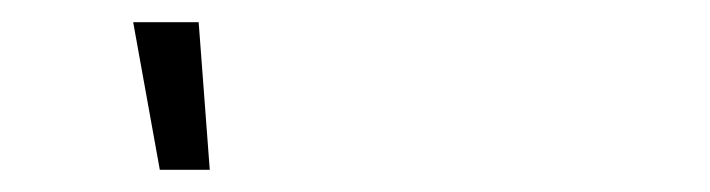

<svg xmlns="http://www.w3.org/2000/svg" viewBox="-20 -759 640 173"><path d="M169 -606H124L100 -739H159Z"/></svg>

Font: Kulim Park Light
Style: Italic
Weight: 300
Italic angle: -8°
Designer: Noponies / Dale Sattler
Foundry: Noponies
Version: Version 1.000; ttfautohint (v1.8.3)